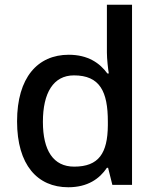

<svg xmlns="http://www.w3.org/2000/svg" viewBox="-20 -780 660 810"><path d="M268 10C350 10 400 -26 431 -72H436L454 0H537V-760H431V-558C431 -531 436 -488 439 -470H433C401 -514 351 -549 270 -549C139 -549 52 -453 52 -268C52 -84 138 10 268 10ZM293 -77C205 -77 161 -145 161 -266C161 -388 205 -462 292 -462C402 -462 435 -393 435 -267V-251C434 -134 397 -77 293 -77Z"/></svg>

Font: Noto Sans Gunjala Gondi Medium
Style: Regular
Weight: 500
Designer: Ek Type
Foundry: Ek Type
Version: Version 1.004